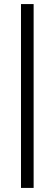

<svg xmlns="http://www.w3.org/2000/svg" viewBox="-20 -743 264 942"><path d="M83 179V-723H145V179Z"/></svg>

Font: Archivo SemiCondensed Light
Style: Italic
Weight: 300
Width: 4
Italic angle: -10°
Designer: Hector Gatti
Foundry: Omnibus-Type
Version: Version 2.001